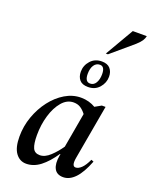

<svg xmlns="http://www.w3.org/2000/svg" viewBox="-170 -1020 882 1120"><g transform="rotate(20 271.0 -460.0)"><path d="M134 10Q94 10 69 -24Q44 -58 44 -126Q44 -191 65.5 -251Q87 -311 123.5 -358.5Q160 -406 207 -434Q254 -462 305 -462Q331 -462 354 -455.5Q377 -449 395 -438L434 -460H457L397 -121Q388 -68 413 -68Q430 -68 448.5 -85.5Q467 -103 485 -142L500 -136Q471 -61 437 -25.5Q403 10 364 10Q324 10 308.5 -19.5Q293 -49 302 -100L304 -111H301Q262 -53 221 -21.5Q180 10 134 10ZM137 -169Q137 -115 148.5 -89.5Q160 -64 192 -64Q224 -64 256 -94Q288 -124 313 -161L351 -377Q335 -398 317 -409.5Q299 -421 274 -421Q233 -421 202 -384.5Q171 -348 154 -290.5Q137 -233 137 -169ZM320 -534Q284 -534 267.5 -553.5Q251 -573 251 -604Q251 -643 277.5 -672.5Q304 -702 347 -702Q382 -702 399 -682.5Q416 -663 416 -632Q416 -594 390 -564Q364 -534 320 -534ZM325 -557Q348 -557 360.5 -578.5Q373 -600 373 -632Q373 -680 343 -680Q320 -680 306.5 -660Q293 -640 293 -606Q293 -557 325 -557ZM352 -753 455 -930H542Q539 -915 530 -901Q521 -887 499 -867L365 -753Z"/></g></svg>

Font: Spectral Medium
Style: Italic
Weight: 500
Italic angle: -10°
Designer: Jean-Baptiste Levee
Foundry: Production Type
Version: Version 2.001